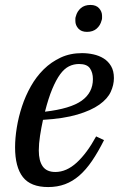

<svg xmlns="http://www.w3.org/2000/svg" viewBox="-20 -745 494 777"><path d="M175 12Q104 12 72.5 -28.5Q41 -69 41 -149Q41 -186 48 -229Q55 -272 69 -314.5Q83 -357 105 -396Q127 -435 157 -464.5Q187 -494 225.5 -512Q264 -530 312 -530Q335 -530 358 -525Q381 -520 399.5 -508.5Q418 -497 429.5 -477.5Q441 -458 441 -429Q441 -401 428 -373Q415 -345 382 -321.5Q349 -298 293.5 -281.5Q238 -265 154 -260Q147 -228 142 -195.5Q137 -163 137 -136Q137 -94 153 -71.5Q169 -49 204 -49Q249 -49 290.5 -87Q332 -125 369 -193L401 -178Q377 -130 352.5 -94Q328 -58 301 -34.5Q274 -11 243 0.5Q212 12 175 12ZM162 -293Q265 -305 310.5 -337.5Q356 -370 356 -425Q356 -451 344 -468.5Q332 -486 300 -486Q278 -486 259 -476.5Q240 -467 223.5 -444.5Q207 -422 191.5 -385Q176 -348 162 -293ZM332 -616Q309 -616 297 -629.5Q285 -643 285 -660Q285 -665 285 -669.5Q285 -674 287 -679Q292 -699 307 -712Q322 -725 346 -725Q369 -725 381 -711.5Q393 -698 393 -681Q393 -676 393 -671.5Q393 -667 391 -662Q386 -642 371 -629Q356 -616 332 -616Z"/></svg>

Font: IBM Plex Serif Text
Style: Italic
Weight: 450
Italic angle: -14°
Designer: Mike Abbink, Paul van der Laan, Pieter van Rosmalen
Foundry: Bold Monday
Version: Version 3.001